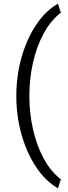

<svg xmlns="http://www.w3.org/2000/svg" viewBox="-20 -814 374 1051"><path d="M140.6 -288.6Q140.6 -196.3 160.2 -108.2Q179.7 -20 218.3 52Q256.8 124 313 167.5L297.4 216.8Q228 176.8 176.8 99.1Q125.5 21.5 97.4 -79.1Q69.3 -179.7 69.3 -288.6Q69.3 -397.5 97.4 -498Q125.5 -598.6 176.8 -676.5Q228 -754.4 297.4 -793.9L313 -744.6Q256.8 -701.2 218.3 -629.4Q179.7 -557.6 160.2 -469.5Q140.6 -381.3 140.6 -288.6Z"/></svg>

Font: Vazirmatn RD UI Light
Style: Regular
Weight: 300
Designer: Saber Rastikerdar
Foundry: Saber Rastikerdar
Version: Version 33.003